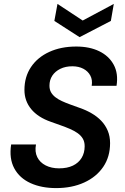

<svg xmlns="http://www.w3.org/2000/svg" viewBox="-20 -950 637 982"><path d="M267 12Q192 12 136 -13.5Q80 -39 53 -89Q26 -139 37 -211H164Q157 -174 170.5 -146.5Q184 -119 213.5 -104Q243 -89 282 -89Q324 -89 353 -103Q382 -117 397.5 -142.5Q413 -168 413 -202Q413 -225 403.5 -241Q394 -257 377 -269Q360 -281 338 -290.5Q316 -300 290.5 -309Q265 -318 240 -327Q174 -350 139.5 -392Q105 -434 105 -490Q105 -557 138.5 -607Q172 -657 232 -684.5Q292 -712 370 -712Q438 -712 487.5 -688Q537 -664 561.5 -619Q586 -574 576 -511H449Q454 -541 442 -563.5Q430 -586 406 -598.5Q382 -611 350 -611Q315 -611 288.5 -598Q262 -585 247.5 -563Q233 -541 233 -512Q233 -492 241 -478Q249 -464 263 -453Q277 -442 296.5 -433Q316 -424 339.5 -415.5Q363 -407 388 -398Q420 -387 448.5 -370.5Q477 -354 498 -332Q519 -310 531 -281.5Q543 -253 543 -218Q543 -148 508 -96.5Q473 -45 410.5 -16.5Q348 12 267 12ZM562 -930 547 -843 387 -760 258 -843 274 -930 403 -845Z"/></svg>

Font: DM Sans 24pt SemiBold
Style: Italic
Weight: 600
Italic angle: -10°
Designer: Colophon Foundry, Jonny Pinhorn
Foundry: Colophon Foundry
Version: Version 4.004;gftools[0.9.30]